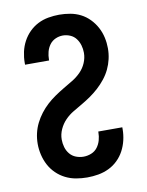

<svg xmlns="http://www.w3.org/2000/svg" viewBox="-85 -804 669 873"><g transform="rotate(-10 250.0 -367.5)"><path d="M247 8Q221 8 195.5 3.5Q170 -1 147 -12.5Q124 -24 105.5 -42Q87 -60 75 -82.5Q63 -105 57 -130.5Q51 -156 51 -181Q51 -206 56.5 -230Q62 -254 73 -276Q84 -298 99 -317.5Q114 -337 132 -353.5Q150 -370 170.5 -384Q191 -398 212 -410.5Q233 -423 254 -435.5Q275 -448 292.5 -465.5Q310 -483 320 -506Q330 -529 330 -553Q330 -571 325 -588Q320 -605 309.5 -619Q299 -633 282.5 -640Q266 -647 249 -647Q231 -647 214.5 -639.5Q198 -632 187.5 -617.5Q177 -603 172.5 -585.5Q168 -568 168 -550V-546H57V-555Q57 -580 62.5 -605Q68 -630 80 -652.5Q92 -675 110 -693Q128 -711 150.5 -722.5Q173 -734 198.5 -738.5Q224 -743 249 -743Q274 -743 299.5 -738.5Q325 -734 347.5 -722.5Q370 -711 388 -692.5Q406 -674 418 -651.5Q430 -629 435.5 -604Q441 -579 441 -554Q441 -529 435.5 -505Q430 -481 419.5 -459Q409 -437 393.5 -417.5Q378 -398 360 -381.5Q342 -365 322 -351Q302 -337 280.5 -324.5Q259 -312 238 -299.5Q217 -287 200 -269.5Q183 -252 172.5 -229Q162 -206 162 -182Q162 -164 167 -146.5Q172 -129 183.5 -115Q195 -101 212 -94.5Q229 -88 247 -88Q265 -88 282.5 -95Q300 -102 311 -116.5Q322 -131 327 -149Q332 -167 332 -185V-189H443V-180Q443 -155 437 -129.5Q431 -104 419 -81.5Q407 -59 388.5 -41Q370 -23 347 -12Q324 -1 298.5 3.5Q273 8 247 8Z"/></g></svg>

Font: Iosevka Custom
Style: Bold
Weight: 700
Monospace: yes
Designer: Belleve Invis
Foundry: Belleve Invis
Version: Version 30.3.3; ttfautohint (v1.8.3)